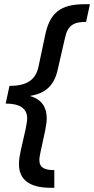

<svg xmlns="http://www.w3.org/2000/svg" viewBox="-20 -734 447 912"><path d="M221 158H238V74C194 74 167 64 167 26C167 15 170 1 173 -14L194 -111C198 -132 202 -154 202 -172C202 -224 178 -262 125 -277V-279C201 -291 239 -334 254 -403L289 -555C302 -616 333 -630 389 -630L407 -714H382C267 -714 217 -673 195 -569L163 -418C149 -351 103 -326 25 -326L7 -242C74 -242 109 -219 109 -172C109 -157 105 -141 102 -122L79 -21C74 2 70 23 70 45C70 119 119 158 221 158Z"/></svg>

Font: Noto Sans Medium
Style: Italic
Weight: 500
Italic angle: -12°
Designer: Monotype Design Team
Foundry: Monotype Imaging Inc.
Version: Version 2.013